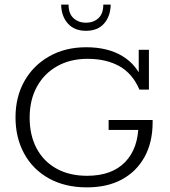

<svg xmlns="http://www.w3.org/2000/svg" viewBox="-20 -798 734 829"><path d="M355 11Q261 11 191.5 -27.5Q122 -66 84.5 -134.5Q47 -203 47 -291Q47 -380 85.5 -448Q124 -516 193 -555Q262 -594 352 -594Q446 -594 509 -555.5Q572 -517 598 -446L579 -452V-583H623V-411H582Q552 -481 495 -512.5Q438 -544 358 -544Q283 -544 226.5 -512Q170 -480 139 -423Q108 -366 108 -290Q108 -215 137.5 -158.5Q167 -102 223 -70.5Q279 -39 356 -39Q463 -39 520.5 -98.5Q578 -158 578 -265L602 -237H449V-280H639V-270Q639 -184 604.5 -121Q570 -58 507 -23.5Q444 11 355 11ZM351 -665Q301 -665 273 -696.5Q245 -728 244 -778H276Q276 -739 297.5 -719.5Q319 -700 351 -700Q384 -700 405 -719.5Q426 -739 426 -778H458Q457 -728 429.5 -696.5Q402 -665 351 -665Z"/></svg>

Font: Rokkitt Light
Style: Regular
Weight: 300
Version: Version 3.103